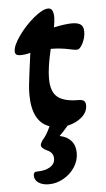

<svg xmlns="http://www.w3.org/2000/svg" viewBox="-53 -516 441 798"><g transform="rotate(-5 167.5 -117.0)"><path d="M59 205Q59 190 73 190Q107 190 128 177.5Q149 165 149 142Q149 117 123 106Q99 95 99 82Q99 76 108 62Q125 45 142 7Q70 -18 70 -132Q70 -163 78 -221L89 -304Q68 -298 47 -298Q36 -298 30.5 -302Q25 -306 25 -316Q25 -340 53.5 -380Q82 -420 119 -450.5Q156 -481 179 -481Q201 -481 201 -443Q201 -426 196 -401Q246 -411 272 -411Q296 -411 308 -402.5Q320 -394 320 -372Q320 -348 308 -324Q296 -300 283 -300Q273 -300 256 -304Q216 -313 175 -313Q157 -237 157 -191Q157 -135 184.5 -113Q212 -91 270 -91Q287 -91 294 -85.5Q301 -80 301 -66Q301 -39 277.5 -18Q254 3 217 11Q195 37 180 51Q211 57 228 76.5Q245 96 245 127Q245 159 227 186.5Q209 214 179.5 230.5Q150 247 119 247Q93 247 76 236Q59 225 59 205Z"/></g></svg>

Font: AkayaTelivigala
Style: Regular
Weight: 400
Designer: Vaishnavi Murthy Yerkadithaya ( vaishnavimurthy@gmail.com ), Juan Luis Blanco Aristondo ( juan@blancoletters.com )
Version: Version 1.000